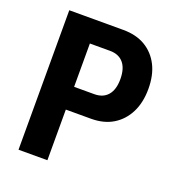

<svg xmlns="http://www.w3.org/2000/svg" viewBox="-129 -809 837 912"><g transform="rotate(20 290.0 -352.5)"><path d="M66 0V-705H339Q404 -705 450 -678Q496 -651 521.5 -601.5Q547 -552 547 -482Q547 -413 521.5 -362.5Q496 -312 450 -284Q404 -256 339 -256H212V0ZM212 -371H314Q358 -371 382 -399Q406 -427 406 -480Q406 -534 382 -562Q358 -590 314 -590H212Z"/></g></svg>

Font: Nunito Sans 10pt Condensed ExtraBold
Style: Regular
Weight: 800
Width: 3
Designer: Vernon Adams
Foundry: Vernon Adams
Version: Version 3.101;gftools[0.9.27]